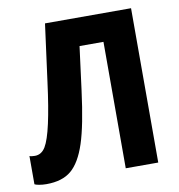

<svg xmlns="http://www.w3.org/2000/svg" viewBox="-77 -729 753 807"><g transform="rotate(-10 300.0 -325.5)"><path d="M396.5 -539.6H294.4L270.5 -355Q251.5 -207.5 226.8 -132.6Q202.1 -57.6 163.6 -24.9Q125 7.8 57.1 7.8Q40 7.8 25.6 5.1Q11.2 2.4 6.8 -0.5V-121.1Q13.7 -117.7 29.8 -117.7Q58.1 -117.7 75 -145.5Q91.8 -173.3 106.7 -240.5Q121.6 -307.6 135.3 -413.1L168 -658.7H535.2V0H396.5Z"/></g></svg>

Font: Cousine
Style: Bold
Weight: 700
Monospace: yes
Designer: Steve Matteson
Foundry: Ascender Corporation
Version: Version 1.20